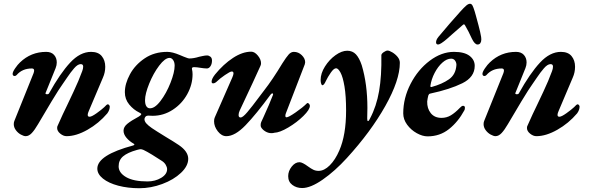

<svg xmlns="http://www.w3.org/2000/svg" viewBox="-20 -708 3129 1018"><path d="M53 -50Q53 -61 57 -69L158 -320Q161 -329 161 -334Q161 -345 149 -345Q98 -345 68 -310Q63 -305 58 -305Q48 -305 47 -315Q46 -325 60 -345.5Q74 -366 86 -377Q144 -433 225 -433Q252 -433 266.5 -417Q281 -401 281 -377Q281 -362 275 -347L222 -216L221 -213Q221 -211 223.5 -209.5Q226 -208 229 -208Q237 -208 240 -213Q299 -319 352 -376Q405 -433 463 -433Q501 -433 519.5 -410.5Q538 -388 538 -354Q538 -324 526 -297L451 -120Q445 -107 445 -99Q445 -89 455 -89Q466 -89 492 -107.5Q518 -126 533 -140Q546 -155 552 -155Q555 -155 558.5 -151Q562 -147 562 -143Q562 -125 549 -107Q504 -54 444 -20Q384 14 333 14Q316 14 299.5 0.5Q283 -13 283 -29Q283 -37 285 -40Q300 -75 313 -102Q326 -129 336 -150Q343 -165 370 -222Q397 -279 416 -331Q421 -344 421 -355Q421 -368 408 -368Q392 -368 373 -346Q354 -324 336 -297Q318 -270 312 -262Q295 -239 253.5 -170.5Q212 -102 182 -50Q164 -19 148.5 -2.5Q133 14 116 14Q106 14 90.5 5.5Q75 -3 64 -18Q53 -33 53 -50Z M496 186Q496 114 687 63Q692 61 692.5 58.5Q693 56 689 54Q666 41 650.5 22.5Q635 4 635 -15Q635 -35 655 -51.5Q675 -68 716 -90Q729 -98 729 -103Q729 -106 719 -111Q688 -126 665 -154Q642 -182 642 -219Q642 -264 669 -314Q696 -364 747 -398.5Q798 -433 867 -433Q894 -433 934 -416L953 -408Q957 -407 967.5 -402.5Q978 -398 984 -398Q1007 -398 1036 -407Q1041 -408 1054.5 -411Q1068 -414 1078 -414Q1087 -414 1095.5 -407.5Q1104 -401 1104 -387Q1104 -369 1096 -357Q1088 -345 1077 -345Q1069 -345 1061 -346Q1053 -347 1046 -348Q1022 -352 1009 -352Q995 -352 998 -341Q1001 -328 1001 -314Q1001 -260 973 -209Q945 -158 896 -126Q847 -94 789 -94L767 -95Q762 -95 756 -93Q751 -90 748.5 -85Q746 -80 746 -76Q746 -65 755.5 -54Q765 -43 785 -29Q804 -16 856 16Q906 46 928 61Q978 95 978 134Q978 172 939.5 208.5Q901 245 840.5 267.5Q780 290 719 290Q658 290 607 276.5Q556 263 526 239Q496 215 496 186ZM906 -360Q906 -378 898 -389.5Q890 -401 879 -401Q855 -401 824 -360Q793 -319 771 -264.5Q749 -210 749 -177Q749 -156 755.5 -145.5Q762 -135 772 -134Q799 -131 830.5 -172Q862 -213 884 -269Q906 -325 906 -360ZM866 189Q866 178 858.5 165.5Q851 153 838 145Q814 129 786 112Q758 95 741 87Q731 83 726 83Q720 83 706 87Q656 101 632.5 121Q609 141 609 174Q609 208 648.5 231Q688 254 762 254Q803 254 834.5 235Q866 216 866 189Z M1115 -65Q1115 -78 1119 -86L1212 -298Q1218 -312 1218 -319Q1218 -329 1209 -329Q1200 -329 1172.5 -310Q1145 -291 1132 -278Q1120 -266 1110 -266Q1102 -266 1102 -275Q1102 -290 1120 -313Q1165 -368 1215.5 -401Q1266 -434 1312 -434Q1330 -434 1347 -413.5Q1364 -393 1364 -373Q1364 -365 1361 -359Q1335 -300 1251 -122Q1245 -109 1245 -98Q1245 -85 1256 -85Q1267 -85 1291 -113Q1315 -141 1358 -199L1380 -228Q1426 -287 1477 -372Q1498 -405 1510.5 -419Q1523 -433 1538 -433Q1562 -433 1580 -415.5Q1598 -398 1598 -378Q1598 -375 1596 -367L1496 -108Q1493 -101 1493 -94Q1493 -86 1499 -86Q1510 -86 1547.5 -112Q1585 -138 1606 -159Q1609 -162 1610 -162Q1615 -162 1619 -157Q1623 -152 1623 -147Q1623 -127 1588.5 -93Q1554 -59 1508.5 -32Q1463 -5 1434 -4Q1429 -2 1419 -2Q1402 -2 1386.5 -11.5Q1371 -21 1364 -34Q1362 -38 1362 -45Q1362 -54 1365 -61L1377 -87Q1409 -157 1427 -204L1428 -208Q1428 -213 1424 -213Q1420 -213 1415 -207Q1338 -102 1282 -44Q1226 14 1180 14Q1155 14 1135 -11.5Q1115 -37 1115 -65Z M1508 226Q1508 199 1526.5 175.5Q1545 152 1568 152Q1583 152 1614 175Q1629 186 1641.5 192Q1654 198 1669 198Q1699 198 1728.5 168.5Q1758 139 1779 90Q1815 8 1815 -122Q1815 -199 1806.5 -249.5Q1798 -300 1785.5 -323Q1773 -346 1762 -346Q1750 -346 1734 -323Q1718 -300 1708 -279Q1698 -256 1689 -256Q1686 -256 1683 -264Q1680 -272 1680 -284Q1680 -319 1703 -355.5Q1726 -392 1759 -415.5Q1792 -439 1821 -439Q1849 -439 1867 -420Q1885 -401 1898 -362Q1928 -262 1928 -136Q1928 -102 1927 -83V-79Q1927 -66 1931 -66Q1936 -66 1942 -80Q1976 -144 1990 -225Q2004 -306 2002 -415Q2002 -423 2014.5 -431.5Q2027 -440 2035 -440Q2044 -440 2060 -430.5Q2076 -421 2088 -406.5Q2100 -392 2100 -375Q2100 -283 2023 -146Q1946 -9 1819 130Q1756 199 1691.5 244Q1627 289 1582 289Q1552 289 1530 272.5Q1508 256 1508 226Z M2118 -107Q2118 -188 2157 -263.5Q2196 -339 2258.5 -386Q2321 -433 2387 -433Q2442 -433 2469.5 -412Q2497 -391 2497 -359Q2497 -299 2431 -266.5Q2365 -234 2262 -212Q2257 -211 2255 -209Q2253 -207 2251 -202Q2247 -187 2245 -170Q2244 -133 2264 -108Q2284 -83 2321 -83Q2348 -83 2370.5 -96.5Q2393 -110 2418 -136Q2428 -147 2435 -147Q2445 -147 2445 -137Q2445 -127 2442 -123Q2409 -62 2360.5 -23.5Q2312 15 2247 15Q2220 15 2189.5 -2Q2159 -19 2138.5 -47Q2118 -75 2118 -107ZM2400 -364Q2400 -377 2392.5 -387Q2385 -397 2372 -397Q2349 -397 2325.5 -376Q2302 -355 2284.5 -321.5Q2267 -288 2262 -253V-251Q2262 -245 2269 -247Q2324 -262 2360.5 -287.5Q2397 -313 2400 -364ZM2497 -647 2503 -626Q2507 -611 2517 -574Q2527 -537 2531 -512Q2532 -508 2532 -499Q2532 -487 2527 -479.5Q2522 -472 2512 -472Q2497 -472 2482 -503Q2465 -541 2445 -575Q2442 -579 2440 -579Q2437 -579 2433 -575L2377 -526L2350 -502Q2315 -472 2303 -472Q2292 -472 2292 -484Q2292 -497 2305 -513Q2366 -586 2421 -647Q2440 -668 2451.5 -678Q2463 -688 2472 -688Q2480 -688 2485 -679Q2490 -670 2497 -647Z M2544 -50Q2544 -61 2548 -69L2649 -320Q2652 -329 2652 -334Q2652 -345 2640 -345Q2589 -345 2559 -310Q2554 -305 2549 -305Q2539 -305 2538 -315Q2537 -325 2551 -345.5Q2565 -366 2577 -377Q2635 -433 2716 -433Q2743 -433 2757.5 -417Q2772 -401 2772 -377Q2772 -362 2766 -347L2713 -216L2712 -213Q2712 -211 2714.5 -209.5Q2717 -208 2720 -208Q2728 -208 2731 -213Q2790 -319 2843 -376Q2896 -433 2954 -433Q2992 -433 3010.5 -410.5Q3029 -388 3029 -354Q3029 -324 3017 -297L2942 -120Q2936 -107 2936 -99Q2936 -89 2946 -89Q2957 -89 2983 -107.5Q3009 -126 3024 -140Q3037 -155 3043 -155Q3046 -155 3049.5 -151Q3053 -147 3053 -143Q3053 -125 3040 -107Q2995 -54 2935 -20Q2875 14 2824 14Q2807 14 2790.5 0.5Q2774 -13 2774 -29Q2774 -37 2776 -40Q2791 -75 2804 -102Q2817 -129 2827 -150Q2834 -165 2861 -222Q2888 -279 2907 -331Q2912 -344 2912 -355Q2912 -368 2899 -368Q2883 -368 2864 -346Q2845 -324 2827 -297Q2809 -270 2803 -262Q2786 -239 2744.5 -170.5Q2703 -102 2673 -50Q2655 -19 2639.5 -2.5Q2624 14 2607 14Q2597 14 2581.5 5.5Q2566 -3 2555 -18Q2544 -33 2544 -50Z"/></svg>

Font: EB Garamond
Style: Bold Italic
Weight: 700
Italic angle: -17.2°
Designer: Georg Duffner and Octavio Pardo
Foundry: Georg Duffner
Version: Version 1.000